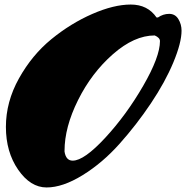

<svg xmlns="http://www.w3.org/2000/svg" viewBox="-20 -769 819 845"><path d="M669 -692H675Q698 -708 724.5 -708Q751 -708 765 -685Q779 -662 779 -634Q779 -581 743 -494.5Q707 -408 644 -314Q581 -220 506 -136Q431 -52 343.5 2Q256 56 185 56Q114 56 60 -22Q6 -100 6 -210.5Q6 -321 63.5 -424Q121 -527 206 -596.5Q291 -666 386 -707.5Q481 -749 555.5 -749Q630 -749 669 -692ZM684 -588Q684 -603 661 -613Q571 -613 477 -530.5Q383 -448 323.5 -328.5Q264 -209 264 -105V-102Q270 -62 300 -62Q350 -62 443 -162.5Q536 -263 610 -391Q684 -519 684 -588Z"/></svg>

Font: Mrs Sheppards
Style: Regular
Weight: 400
Version: Version 1.000